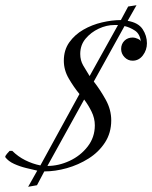

<svg xmlns="http://www.w3.org/2000/svg" viewBox="-87 -655 584 737"><path d="M21 62 56 0Q38 -4 13.5 -10Q-11 -16 -33 -26Q-55 -36 -67 -52Q-67 -57 -60 -65Q-53 -73 -50 -76H-40Q-18 -54 10 -40Q38 -26 68 -20L218 -294Q196 -321 177 -353.5Q158 -386 158 -422Q158 -463 179 -492.5Q200 -522 233 -541Q266 -560 304.5 -569Q343 -578 377 -578L405 -630L437 -635L403 -575Q444 -568 460.5 -543Q477 -518 477 -489Q477 -463 461.5 -442.5Q446 -422 422 -422Q404 -422 391 -435.5Q378 -449 378 -467Q378 -486 390.5 -498.5Q403 -511 423 -511Q431 -511 442 -506Q453 -501 454 -495Q450 -525 431 -537.5Q412 -550 391 -555L273 -342Q298 -310 319 -272Q340 -234 340 -193Q340 -145 316 -108Q292 -71 253 -46.5Q214 -22 169.5 -9.5Q125 3 83 3L55 56ZM257 -363 366 -559H352Q322 -559 292 -545Q262 -531 241.5 -506.5Q221 -482 221 -448Q221 -423 232.5 -403.5Q244 -384 257 -363ZM95 -18Q138 -18 180 -37.5Q222 -57 249.5 -92.5Q277 -128 277 -174Q277 -201 264.5 -226.5Q252 -252 236 -273Z"/></svg>

Font: Great Vibes
Style: Regular
Weight: 400
Designer: Robert E. Leuschke, Viktoriya Grabowska, Viviana Monsalve, Eben Sorkin
Foundry: Robert E. Leuschke
Version: Version 1.103; ttfautohint (v1.8.4.7-5d5b)